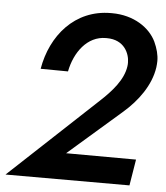

<svg xmlns="http://www.w3.org/2000/svg" viewBox="-52 -758 696 804"><g transform="rotate(5 296.5 -356.0)"><path d="M1 0H522L540 -110L246 -111L469 -305C529 -357 580 -426 591 -502C592 -511 593 -520 593 -529C593 -554 586 -581 573 -609C546 -665 479 -712 386 -712C385 -712 383 -712 382 -712C230 -712 133 -595 109 -454L224 -453C240 -535 292 -606 370 -606C372 -606 373 -606 374 -606C448 -606 471 -549 471 -512C471 -507 471 -502 470 -496C462 -439 417 -388 366 -341Z"/></g></svg>

Font: Jost Medium
Style: Italic
Weight: 500
Italic angle: -5°
Version: Version 3.710